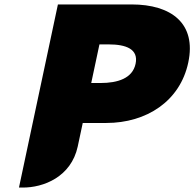

<svg xmlns="http://www.w3.org/2000/svg" viewBox="-20 -845 875 865"><path d="M80.3 0C176.5 1 300.5 -48.5 330.1 -184.6L352.8 -291H459.1C639.9 -291 791.2 -389 828.2 -563.3C865.6 -739.2 752.4 -825 572.6 -825H240.9L65.5 -0.2ZM469.4 -645C548 -645 604.9 -623.9 590.8 -557.5C576.9 -492.2 511.1 -471 432.5 -471H391L428 -645Z"/></svg>

Font: Hussar Nova
Style: 96
Weight: 700
Foundry: Cannot Into Space Fonts
Version: Version 0.99